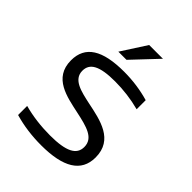

<svg xmlns="http://www.w3.org/2000/svg" viewBox="-199 -785 898 898"><g transform="rotate(45 250.5 -335.5)"><path d="M241 -219C321 -202 380 -187 380 -128C380 -77 334 -53 228 -53C169 -53 110 -60 55 -75V-15C110 1 169 9 231 9C376 9 452 -35 452 -131C452 -249 343 -269 251 -288C187 -302 121 -315 121 -374C121 -423 162 -447 265 -447C320 -447 375 -440 428 -426V-486C376 -501 321 -509 263 -509C119 -509 49 -465 49 -371C49 -254 159 -237 241 -219ZM177 -556H231L348 -680H257Z"/></g></svg>

Font: LT Wave Alt Light
Style: Regular
Weight: 300
Designer: Daniel Lyons
Version: Version 2.5 (Glyphs App)